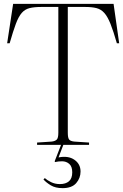

<svg xmlns="http://www.w3.org/2000/svg" viewBox="-20 -750 637 994"><path d="M304 224Q267 224 243 209.5Q219 195 205 179L212 172Q224 183 244.5 193Q265 203 290 203Q320 203 337 188.5Q354 174 354 142Q354 112 338.5 98.5Q323 85 301 85Q292 85 282.5 86Q273 87 265 89L263 85L296 0H172V-12L247 -17Q265 -19 273.5 -27Q282 -35 282 -63V-714H195Q157 -714 133 -708Q109 -702 92.5 -683Q76 -664 62 -626.5Q48 -589 30 -526H17L48 -730H568L597 -526H585Q567 -589 552 -626.5Q537 -664 520 -683Q503 -702 479.5 -708Q456 -714 420 -714H331V-63Q331 -36 338 -27.5Q345 -19 365 -17L441 -12V0H308L283 65Q333 55 365 77Q397 99 397 138Q397 172 374.5 198Q352 224 304 224Z"/></svg>

Font: Literata 72pt ExtraLight
Style: Regular
Weight: 200
Designer: Latin by Veronika Burian and Jose Scaglione. Greek by Irene Vlachou. Cyrillic by Vera Evstafieva.
Foundry: TypeTogether
Version: Version 3.002